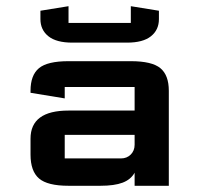

<svg xmlns="http://www.w3.org/2000/svg" viewBox="-20 -597 641 617"><path d="M490.7 -562.5V-535.6Q490.7 -501 465.1 -480.5Q439.5 -460 388.2 -460H212.4Q161.1 -460 135.5 -480.5Q109.9 -501 109.9 -535.6V-562.5L200.2 -577.1V-523.4H400.4V-577.1ZM412.6 -163.6H188V-87.9H368.7Q387.7 -87.9 400.1 -100.3Q412.6 -112.8 412.6 -131.8ZM412.6 -241.7V-317.4H188V-280.8L78.1 -298.8V-305.2Q78.1 -355.5 105.2 -377.9Q132.3 -400.4 200.2 -400.4H400.4Q468.3 -400.4 495.4 -377.9Q522.5 -355.5 522.5 -305.2V0H412.6V-42Q400.4 -20 374 -10Q347.7 0 302.7 0H200.2Q132.8 0 105.5 -23.4Q78.1 -46.9 78.1 -100.1V-151.4Q78.1 -241.7 200.2 -241.7Z"/></svg>

Font: Squarish Sans CT
Style: Regular
Weight: 400
Version: Version 0.9